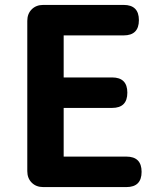

<svg xmlns="http://www.w3.org/2000/svg" viewBox="-20 -761 655 781"><path d="M156 0Q127 0 109 -18Q91 -36 91 -65V-370V-676Q91 -705 109 -723Q127 -741 156 -741H483Q545 -741 545 -679Q545 -617 483 -617H239V-446H436Q498 -446 498 -384Q498 -322 436 -322H239V-124H494Q556 -124 556 -62Q556 0 494 0H323Z"/></svg>

Font: GenSenRounded2 TW B
Style: Regular
Weight: 700
Version: Version 2.000;PS 2;hotconv 16.6.51;makeotf.lib2.5.65220 DEVE